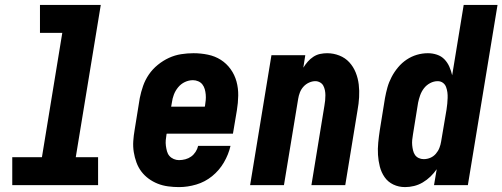

<svg xmlns="http://www.w3.org/2000/svg" viewBox="-20 -755 2049 783"><path d="M30 0V-114H151L234 -621H143V-735H391L289 -114H380V0Z M710 8Q688 8 665.5 5Q643 2 623 -6Q603 -14 586 -26.5Q569 -39 556.5 -55.5Q544 -72 536.5 -92.5Q529 -113 525.5 -135Q522 -157 523.5 -179.5Q525 -202 529 -225L550 -355Q555 -380 563.5 -404.5Q572 -429 587 -451Q602 -473 623.5 -490.5Q645 -508 669 -519Q693 -530 718.5 -534Q744 -538 769 -538Q799 -538 828 -532Q857 -526 880.5 -511Q904 -496 920.5 -473Q937 -450 944.5 -422.5Q952 -395 951.5 -365Q951 -335 946 -305L930 -210H660L659 -207Q657 -195 656 -183.5Q655 -172 656.5 -160.5Q658 -149 661 -138Q664 -127 671 -119Q678 -111 688.5 -106.5Q699 -102 710 -102Q723 -102 736 -105.5Q749 -109 759.5 -116.5Q770 -124 777.5 -135.5Q785 -147 788 -160H920Q912 -125 893 -92.5Q874 -60 845 -36.5Q816 -13 780.5 -2.5Q745 8 710 8ZM678 -320H815L816 -323Q818 -335 819 -346.5Q820 -358 819 -369.5Q818 -381 815 -391.5Q812 -402 805.5 -410.5Q799 -419 788.5 -423.5Q778 -428 767 -428Q750 -428 734 -420.5Q718 -413 706.5 -399Q695 -385 689 -369Q683 -353 681 -337Z M1000 0 1087 -530H1225L1217 -479Q1225 -492 1235 -503.5Q1245 -515 1258 -523.5Q1271 -532 1285.5 -535Q1300 -538 1314 -538Q1340 -538 1364 -528.5Q1388 -519 1404.5 -501Q1421 -483 1430.5 -459.5Q1440 -436 1443 -410.5Q1446 -385 1444.5 -358.5Q1443 -332 1438 -305L1388 0H1250L1303 -324Q1305 -335 1306 -345.5Q1307 -356 1307 -366.5Q1307 -377 1305 -387Q1303 -397 1298.5 -405.5Q1294 -414 1285 -419Q1276 -424 1266 -424Q1253 -424 1240 -418Q1227 -412 1217.5 -401.5Q1208 -391 1203 -378Q1198 -365 1196 -352L1138 0Z M1632 8Q1606 8 1584 -2.5Q1562 -13 1548.5 -32.5Q1535 -52 1529 -75.5Q1523 -99 1521.5 -123.5Q1520 -148 1522.5 -173.5Q1525 -199 1529 -225L1550 -355Q1554 -377 1560 -398.5Q1566 -420 1577 -441Q1588 -462 1603.5 -480.5Q1619 -499 1638.5 -512Q1658 -525 1680 -531.5Q1702 -538 1725 -538Q1744 -538 1762 -532Q1780 -526 1792.5 -513Q1805 -500 1812.5 -483Q1820 -466 1824 -448L1871 -735H2009L1888 0H1750L1761 -65Q1750 -49 1735.5 -35Q1721 -21 1704 -11Q1687 -1 1668.5 3.5Q1650 8 1632 8ZM1708 -106Q1722 -106 1735 -111.5Q1748 -117 1757.5 -128Q1767 -139 1772 -152Q1777 -165 1779 -178L1801 -308Q1803 -320 1804 -332Q1805 -344 1805.5 -355.5Q1806 -367 1804.5 -378.5Q1803 -390 1799 -400.5Q1795 -411 1786 -417.5Q1777 -424 1765 -424Q1749 -424 1734 -416Q1719 -408 1709 -395Q1699 -382 1693.5 -366.5Q1688 -351 1685 -336L1664 -206Q1662 -195 1661 -184Q1660 -173 1661 -162.5Q1662 -152 1664.5 -141.5Q1667 -131 1672.5 -123Q1678 -115 1687.5 -110.5Q1697 -106 1708 -106Z"/></svg>

Font: Iosevka Curly Heavy Oblique
Style: Regular
Weight: 900
Italic angle: -9°
Monospace: yes
Designer: Belleve Invis
Foundry: Belleve Invis
Version: Version 11.1.0; ttfautohint (v1.8.3)